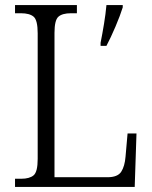

<svg xmlns="http://www.w3.org/2000/svg" viewBox="-20 -734 597 754"><path d="M39 0V-32H63Q96 -32 112 -45.5Q128 -59 128 -110V-603Q128 -655 112 -668.5Q96 -682 62 -682H39V-714H282V-682H259Q225 -682 209.5 -668.5Q194 -655 194 -605V-38H402Q442 -38 456 -59.5Q470 -81 473 -119L481 -210H516L509 0ZM375 -566Q382 -601 388.5 -640.5Q395 -680 398 -714H462V-705Q452 -673 433.5 -629.5Q415 -586 398 -554H375Z"/></svg>

Font: Noto Serif Armenian SemiCondensed Light
Style: Regular
Weight: 300
Width: 4
Designer: Monotype Design Team
Foundry: Monotype Imaging Inc.
Version: Version 2.008; ttfautohint (v1.8.4.7-5d5b)